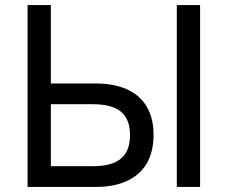

<svg xmlns="http://www.w3.org/2000/svg" viewBox="-20 -739 900 759"><path d="M89 0V-719H181V-409H359Q430 -409 481.5 -386Q533 -363 560 -317.5Q587 -272 587 -206Q587 -139 560 -93Q533 -47 481.5 -23.5Q430 0 359 0ZM181 -82H348Q422 -82 458 -112Q494 -142 494 -205Q494 -268 458 -297.5Q422 -327 348 -327H181ZM679 0V-719H771V0Z"/></svg>

Font: Nunitoga
Style: Medium
Weight: 500
Designer: Vernon Adams
Foundry: Vernon Adams
Version: Version 1.0